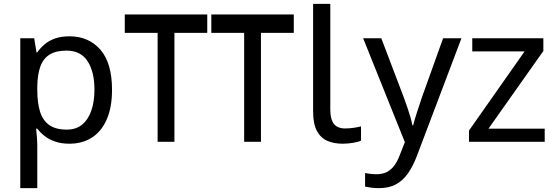

<svg xmlns="http://www.w3.org/2000/svg" viewBox="-20 -734 2879 994"><path d="M340 -546Q439 -546 499.5 -477Q560 -408 560 -269Q560 -178 532.5 -115.5Q505 -53 455.5 -21.5Q406 10 339 10Q298 10 266 -1Q234 -12 211.5 -29.5Q189 -47 173 -68H167Q169 -51 171 -25Q173 1 173 20V240H85V-536H157L169 -463H173Q189 -486 211.5 -505Q234 -524 265.5 -535Q297 -546 340 -546ZM324 -472Q270 -472 237 -451.5Q204 -431 189 -390Q174 -349 173 -286V-269Q173 -203 187 -157Q201 -111 234.5 -87Q268 -63 326 -63Q375 -63 406.5 -90Q438 -117 453.5 -163.5Q469 -210 469 -270Q469 -362 433.5 -417Q398 -472 324 -472Z M1053 -659V-564H883V0H796V-564H626V-659Z M1501 -659V-564H1331V0H1244V-564H1074V-659Z M1754 10Q1710 10 1675.5 -4.5Q1641 -19 1621 -55.5Q1601 -92 1601 -157V-714H1690V-165Q1690 -117 1708.5 -93Q1727 -69 1767 -69Q1789 -69 1812.5 -72.5Q1836 -76 1849 -80V-6Q1835 1 1807.5 5.5Q1780 10 1754 10Z M1860 -536H1954L2070 -231Q2080 -204 2088.5 -179Q2097 -154 2104 -130.5Q2111 -107 2115 -85H2119Q2125 -110 2138 -150.5Q2151 -191 2165 -232L2274 -536H2369L2138 74Q2119 124 2093.5 161.5Q2068 199 2031.5 219.5Q1995 240 1943 240Q1919 240 1901 237.5Q1883 235 1870 232V162Q1881 164 1896.5 166Q1912 168 1929 168Q1960 168 1982.5 156.5Q2005 145 2021 123.5Q2037 102 2048 73L2076 2Z M2800 0H2408V-58L2696 -468H2425V-536H2793V-470L2509 -68H2800Z"/></svg>

Font: hexukorean05
Style: Book
Weight: 400
Designer: Jelle Bosma - Monotype Design Team
Foundry: Monotype Imaging Inc.
Version: Version 2.003